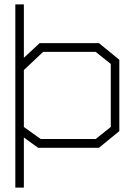

<svg xmlns="http://www.w3.org/2000/svg" viewBox="-20 -720 605 877"><path d="M432 -45H154L89 -92V137H50V-700H89V-456L161 -523H432L525 -447V-121ZM486 -428 417 -483H177L89 -400V-140L166 -85H417L486 -140Z"/></svg>

Font: Turret Road Light
Style: Regular
Weight: 300
Designer: Noponies
Foundry: Noponies
Version: Version 1.001; ttfautohint (v1.8)